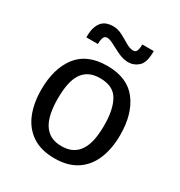

<svg xmlns="http://www.w3.org/2000/svg" viewBox="-165 -807 877 933"><g transform="rotate(30 273.0 -340.5)"><path d="M273.4 8.8Q198.2 8.8 148.9 -23.9Q99.6 -56.6 75.7 -114.7Q51.8 -172.9 51.8 -249Q51.8 -367.7 106.2 -438.5Q160.6 -509.3 273.4 -509.3Q385.7 -509.3 440.2 -438.5Q494.6 -367.7 494.6 -249Q494.6 -172.9 470.7 -114.7Q446.8 -56.6 397.7 -23.9Q348.6 8.8 273.4 8.8ZM273.4 -59.6Q310.1 -59.6 335.2 -73.2Q360.4 -86.9 375.5 -112.3Q391.1 -137.7 397.5 -173.1Q403.8 -208.5 403.8 -250Q403.8 -340.3 375 -390.1Q346.2 -439.9 273.4 -439.9Q236.8 -439.9 212.2 -427.5Q187.5 -415 171.9 -390.6Q156.7 -366.7 149.9 -331.3Q143.1 -295.9 143.1 -250Q143.1 -208.5 149.9 -173.1Q156.7 -137.7 171.9 -112.3Q187.5 -86.9 212.2 -73.2Q236.8 -59.6 273.4 -59.6ZM348.1 -574.7Q345.7 -575.2 343.3 -575.2Q340.8 -575.2 338.4 -575.7Q335.4 -575.7 329.6 -576.7Q306.6 -581.5 282.7 -593.8Q258.8 -606 238 -616.7Q217.3 -627.4 204.6 -627.4Q189 -627.4 184.1 -612.8Q179.2 -598.1 179.2 -578.1H114.7V-585Q114.7 -616.2 122.1 -636.5Q129.4 -656.7 141.1 -668.9Q152.8 -680.7 168 -685.5Q183.1 -690.4 199.7 -690.4Q228 -690.4 253.4 -677Q278.8 -663.6 301.3 -649.9Q323.7 -636.2 342.8 -636.2Q358.4 -636.2 363 -650.6Q367.7 -665 367.7 -684.1H431.6V-680.7Q431.6 -619.1 406.7 -596.9Q381.8 -574.7 348.1 -574.7Z"/></g></svg>

Font: Mako
Style: Regular
Weight: 400
Designer: vernon adams
Foundry: vernon adams
Version: Version 1.100; ttfautohint (v1.8.4.7-5d5b);gftools[0.9.33]